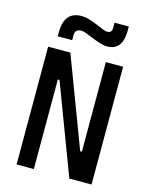

<svg xmlns="http://www.w3.org/2000/svg" viewBox="-134 -1008 854 1092"><g transform="rotate(15 293.0 -461.5)"><path d="M382.8 0 183.6 -527.3H173.8V0H72.3V-693.4H203.1L402.3 -166H412.1V-693.4H513.7V0ZM109.9 -764.6V-789.1Q109.9 -911.1 212.4 -911.1Q232.4 -911.1 254.2 -905Q275.9 -898.9 304.2 -887.2Q333 -875.5 348.1 -868.9Q363.3 -862.3 375.5 -862.3Q401.9 -862.3 401.9 -893.6V-922.9H485.8V-898.4Q485.8 -781.2 394 -781.2Q377.4 -781.2 354.5 -788.1Q331.5 -794.9 299.8 -808.1Q278.8 -816.9 261.2 -823.5Q243.7 -830.1 231 -830.1Q194.8 -830.1 194.8 -793.9V-764.6Z"/></g></svg>

Font: Cascadia Code NF
Style: Regular
Weight: 400
Monospace: yes
Designer: Aaron Bell
Foundry: Saja Typeworks
Version: Version 2404.023; ttfautohint (v1.8.4)